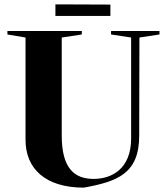

<svg xmlns="http://www.w3.org/2000/svg" viewBox="-20 -842 759 880"><path d="M355 -700H14V-684L97 -670V-201C97 -69 188 18 364 18C519 -10 618 -47 618 -220L619 -670L711 -684V-700H489V-684L581 -670V-208C581 -65 489 -22 409 -22C319 -22 263 -73 263 -220V-670L355 -684ZM234 -822V-769H486V-821Z"/></svg>

Font: Mazius Display
Style: Bold
Weight: 700
Designer: Alberto Casagrande & Collletttivo
Foundry: Collletttivo
Version: Version 2.000;Glyphs 3.2 (3221)